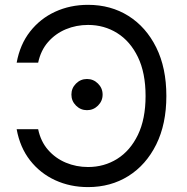

<svg xmlns="http://www.w3.org/2000/svg" viewBox="-20 -757 767 787"><path d="M48.3 -500H136.4Q147 -550.4 177.2 -584.9Q207.4 -619.3 250 -637.1Q292.6 -654.8 340.9 -654.8Q407 -654.8 460.4 -621.4Q513.8 -588.1 545.3 -523.1Q576.7 -458.1 576.7 -363.6Q576.7 -269.2 545.3 -204.2Q513.8 -139.2 460.4 -105.8Q407 -72.4 340.9 -72.4Q292.6 -72.4 250 -90.2Q207.4 -108 177.2 -142.4Q147 -176.8 136.4 -227.3H48.3Q61.8 -152.7 103.3 -99.6Q144.9 -46.5 206.3 -18.3Q267.8 9.9 340.9 9.9Q433.9 9.9 506.4 -35.5Q578.8 -81 620.4 -164.8Q661.9 -248.6 661.9 -363.6Q661.9 -478.7 620.4 -562.5Q578.8 -646.3 506.4 -691.8Q433.9 -737.2 340.9 -737.2Q267.8 -737.2 206.3 -709Q144.9 -680.8 103.3 -627.7Q61.8 -574.6 48.3 -500ZM336.6 -305.4Q362.9 -305.4 381.7 -324.2Q400.6 -343 400.6 -369.3Q400.6 -395.6 381.7 -414.4Q362.9 -433.2 336.6 -433.2Q310.4 -433.2 291.5 -414.4Q272.7 -395.6 272.7 -369.3Q272.7 -343 291.5 -324.2Q310.4 -305.4 336.6 -305.4Z"/></svg>

Font: Inter UI
Style: Regular
Weight: 400
Designer: Rasmus Andersson
Foundry: rsms
Version: 3.2;8d6f07862